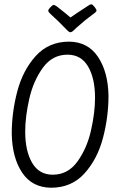

<svg xmlns="http://www.w3.org/2000/svg" viewBox="-20 -869 563 899"><path d="M219 10Q130 9 83.5 -61Q37 -131 35 -243Q35 -343 61 -441.5Q87 -540 147.5 -607Q208 -674 304 -674Q392 -673 439 -602.5Q486 -532 488 -421Q488 -321 462 -222.5Q436 -124 375.5 -57Q315 10 219 10ZM227 -51Q298 -51 342.5 -112.5Q387 -174 406 -258Q425 -342 425 -411Q425 -502 392.5 -557.5Q360 -613 296 -613Q225 -613 180.5 -551.5Q136 -490 117 -406Q98 -322 98 -253Q98 -162 130.5 -106.5Q163 -51 227 -51ZM285 -808 246 -839Q235 -846 232 -846Q226 -846 215 -834Q214 -833 210 -828Q206 -823 206 -819Q206 -813 216 -804Q253 -771 296 -726Q304 -718 310 -718Q314 -718 321 -723L339 -740Q379 -776 419 -805Q432 -814 432 -820Q432 -824 424 -835Q419 -841 415 -845Q411 -849 407 -849Q403 -849 394 -843L339 -807Q330 -801 323 -796Q316 -791 310 -787Z"/></svg>

Font: Farsan
Style: Regular
Weight: 400
Version: Version 1.001g;PS 1.001;hotconv 1.0.86;makeotf.lib2.5.63406 